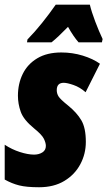

<svg xmlns="http://www.w3.org/2000/svg" viewBox="-22 -786 456 816"><path d="M144 9.8Q90.8 9.8 59.6 2Q28.3 -5.9 -2 -22.9V-170.9Q28.3 -150.9 62.5 -139.9Q96.7 -128.9 123 -128.9Q143.1 -128.9 158 -138.2Q172.9 -147.5 172.9 -166Q172.9 -178.7 164.6 -196Q156.2 -213.4 123 -240.2Q78.1 -276.9 66.2 -310.8Q54.2 -344.7 54.2 -378.9Q54.2 -430.2 74.7 -471.9Q95.2 -513.7 136.5 -538.3Q177.7 -563 238.8 -563Q286.1 -563 329.8 -549.6Q373.5 -536.1 402.8 -515.1L341.8 -394Q317.4 -415.5 290.3 -424.8Q263.2 -434.1 249 -434.1Q219.2 -434.1 219.2 -402.8Q219.2 -388.7 226.6 -376.5Q233.9 -364.3 268.1 -336.9Q304.2 -307.6 323.5 -275.1Q342.8 -242.7 342.8 -183.1Q342.8 -131.8 319.3 -87.9Q295.9 -43.9 251.5 -17.1Q207 9.8 144 9.8ZM92.8 -606 94.7 -618.2Q127 -651.4 156.7 -688.5Q186.5 -725.6 214.8 -766.1H359.9Q366.7 -736.8 382.8 -694.3Q398.9 -651.9 414.1 -620.1L411.1 -606H312Q290 -630.9 267.1 -671.9Q245.1 -649.4 227.8 -633.1Q210.4 -616.7 196.8 -606Z"/></svg>

Font: Open Sans Condensed ExtraBold
Style: Italic
Weight: 800
Width: 3
Italic angle: -12°
Designer: Monotype Design Team
Foundry: Monotype Imaging Inc.
Version: Version 3.003; ttfautohint (v1.8.4)